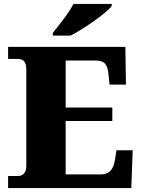

<svg xmlns="http://www.w3.org/2000/svg" viewBox="-20 -951 715 971"><path d="M247 -784V-771H337C407 -807 520 -886 545 -921V-931H351C330 -886 276 -822 247 -784ZM21 0H644L651 -191H569L561 -141C554 -97 534 -69 491 -69H312V-339H548V-407H312V-645H462C509 -645 524 -626 529 -573L534 -523H617L614 -714H21V-653H70C92 -653 113 -646 113 -599V-110C113 -82 99 -61 72 -61H21Z"/></svg>

Font: Noto Serif Gurmukhi Black
Style: Regular
Weight: 900
Designer: Vaibhav Singh and the Monotype Design Team
Foundry: Monotype Imaging Inc.
Version: Version 2.004